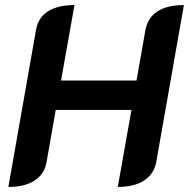

<svg xmlns="http://www.w3.org/2000/svg" viewBox="-20 -729 746 758"><path d="M122 -610Q130 -659 169 -684Q208 -709 274 -709L221 -411H519L554 -610Q563 -659 601.5 -684Q640 -709 706 -709L597 -90Q588 -42 549 -16.5Q510 9 445 9L499 -295H200L164 -90Q156 -42 117 -16.5Q78 9 13 9Z"/></svg>

Font: K2D
Style: Bold Italic
Weight: 700
Italic angle: -10°
Designer: Katatrad Aksorn Co.,Ltd.
Foundry: Cadson Demak Co.,Ltd.
Version: Version 1.000; ttfautohint (v1.6)